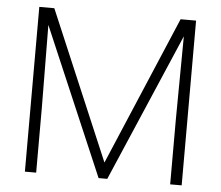

<svg xmlns="http://www.w3.org/2000/svg" viewBox="-51 -759 936 815"><g transform="rotate(5 417.5 -351.0)"><path d="M686 -702H752V0H703V-277L706 -631L435 0H398L129 -629L132 -277V0H84V-702H148L417 -68Z"/></g></svg>

Font: Freesentation 2 ExtraLight
Style: Regular
Weight: 260
Designer: glyphs from Roboto by Christian Robertson / Hangul glyphs from Noto Sans CJK(Source Han Sans) by Jang Soo-young and Kang
Foundry: PT&
Version: Version 2.001